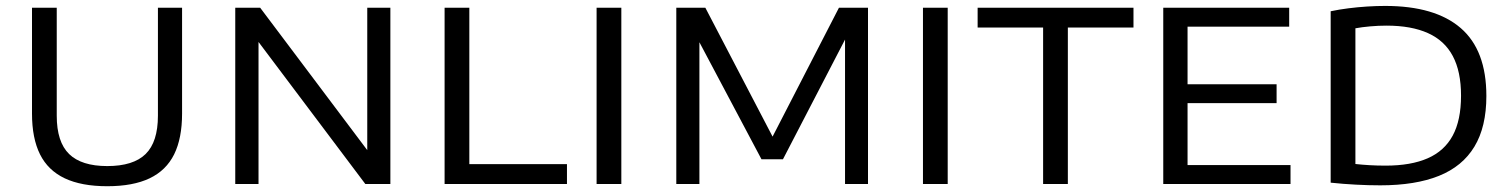

<svg xmlns="http://www.w3.org/2000/svg" viewBox="-20 -621 5086 648"><path d="M342 7.5Q255 7.5 198.5 -19.2Q142 -46 115 -100.2Q88 -154.5 88 -237.5V-595H171.5V-230.5Q171.5 -142 213.2 -101.2Q255 -60.5 342 -60.5Q430 -60.5 471.5 -101.2Q513 -142 513 -230.5V-595H594.5V-237.5Q594.5 -154.5 567.8 -100.2Q541 -46 485 -19.2Q429 7.5 342 7.5Z M774 0V-595H858L1235.5 -93H1219.5V-595H1297.5V0H1213L835.5 -502H852.5V0Z M1480.5 0V-595H1564V-67H1893.5V0Z M1993.5 0V-595H2077V0Z M2262.5 0V-595H2360.5L2595.5 -144.5H2579.5L2811.5 -595H2909.5V0H2832V-527H2852.5L2622.5 -83.5H2550L2315 -526.5H2340.5V0Z M3095 0V-595H3178.5V0Z M3500.5 0V-528H3279.5V-595H3805.5V-528H3584V0Z M3906 0V-595H4331V-531H3988V-64H4335.5V0ZM3953 -273V-336.5H4288.5V-273Z M4638.5 4.5Q4598.5 4.5 4556 2.2Q4513.5 0 4471 -4.5V-583Q4499.5 -589 4531 -593Q4562.5 -597 4594.2 -599Q4626 -601 4655 -601Q4823.5 -601 4910 -526.2Q4996.5 -451.5 4996.5 -297Q4996.5 -193 4956.2 -126.2Q4916 -59.5 4836.5 -27.5Q4757 4.5 4638.5 4.5ZM4656.5 -62Q4742 -62 4798.5 -86.8Q4855 -111.5 4883 -163.5Q4911 -215.5 4911 -298Q4911 -379.5 4883.2 -431.8Q4855.5 -484 4799.5 -509.2Q4743.5 -534.5 4659.5 -534.5Q4632.5 -534.5 4604.2 -532Q4576 -529.5 4554.5 -525.5V-67.5Q4577 -65 4602.5 -63.5Q4628 -62 4656.5 -62Z"/></svg>

Font: Encode Sans SC SemiExpanded
Style: Regular
Weight: 400
Width: 6
Designer: Multiple Designers
Foundry: Impallari Type
Version: Version 3.002